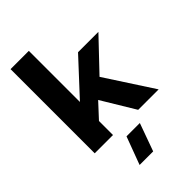

<svg xmlns="http://www.w3.org/2000/svg" viewBox="-279 -814 1153 1153"><g transform="rotate(-45 298.0 -237.5)"><path d="M580.1 -500 394 -304.2 591.8 0H418L290 -211.9L204.1 -119.1V0H48.8V-714.8H204.1V-280.8L407.2 -500ZM189.9 240.2 255.9 63H369.1L305.2 240.2Z"/></g></svg>

Font: Human Sans
Style: Bold
Weight: 700
Designer: Tim Radville
Foundry: Continuum
Version: Version 1.000;FEAKit 1.0